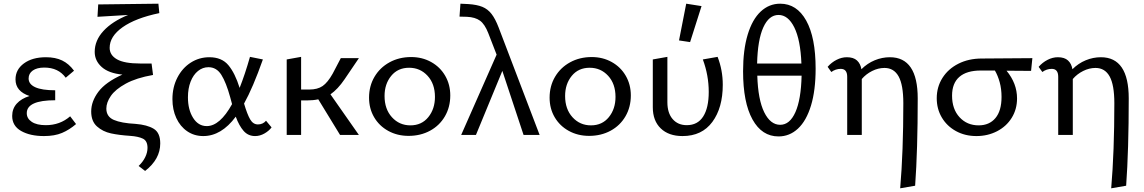

<svg xmlns="http://www.w3.org/2000/svg" viewBox="-20 -731 6196 1040"><path d="M392 -59Q356 -28 316 -11Q276 6 218 6Q143 6 94.5 -21.5Q46 -49 46 -103Q46 -142 70.5 -169.5Q95 -197 140 -211Q64 -236 64 -301Q64 -354 109.5 -387.5Q155 -421 229 -421Q280 -421 316.5 -403.5Q353 -386 381 -348L336 -310Q296 -365 220 -365Q180 -365 157.5 -349Q135 -333 135 -306Q135 -275 171 -258.5Q207 -242 279 -242V-188Q125 -188 125 -118Q125 -89 152 -71Q179 -53 228 -53Q305 -53 360 -101Z M848 46Q848 131 766 195L731 168Q754 146 766.5 120.5Q779 95 779 70Q779 32 754 20Q729 8 686 5Q625 1 581 -8.5Q537 -18 505.5 -46Q474 -74 474 -127Q474 -182 513 -234Q552 -286 643 -327Q569 -334 531 -368Q493 -402 493 -450Q493 -512 540.5 -563.5Q588 -615 674 -650L508 -640L512 -707L838 -711L843 -660Q714 -633 644 -583.5Q574 -534 574 -472Q574 -432 614 -409.5Q654 -387 739 -387H801L809 -325Q718 -309 661.5 -278Q605 -247 580.5 -211.5Q556 -176 556 -143Q556 -99 596.5 -81.5Q637 -64 714 -60Q777 -55 812.5 -33.5Q848 -12 848 46Z M1451 -41Q1437 -22 1412.5 -8Q1388 6 1362 6Q1324 6 1299.5 -22Q1275 -50 1257 -99Q1179 6 1081 6Q1032 6 994 -20Q956 -46 935 -91.5Q914 -137 914 -194Q914 -259 941 -311Q968 -363 1013.5 -392Q1059 -421 1114 -421Q1181 -421 1217 -378Q1253 -335 1278 -255Q1307 -328 1334 -423L1404 -409Q1350 -256 1302 -170Q1319 -112 1335 -84.5Q1351 -57 1377 -57Q1404 -57 1421 -77ZM1237 -167 1227 -204Q1205 -284 1179 -325.5Q1153 -367 1109 -367Q1078 -367 1052.5 -346.5Q1027 -326 1012.5 -289Q998 -252 998 -204Q998 -137 1026 -92.5Q1054 -48 1100 -48Q1171 -48 1237 -167Z M1770 -220 1924 0H1822L1704 -193Q1676 -187 1641 -187H1611V0H1533V-409L1611 -423V-246H1655Q1700 -246 1727.5 -265Q1755 -284 1782 -332L1826 -416H1924L1846 -301Q1810 -248 1770 -220Z M1979 -202Q1979 -265 2008.5 -315Q2038 -365 2090 -393.5Q2142 -422 2207 -422Q2267 -422 2315.5 -395Q2364 -368 2391.5 -320.5Q2419 -273 2419 -214Q2419 -151 2390 -101Q2361 -51 2309.5 -23Q2258 5 2193 5Q2132 5 2083 -22Q2034 -49 2006.5 -96Q1979 -143 1979 -202ZM2336 -206Q2336 -277 2296 -320.5Q2256 -364 2196 -364Q2135 -364 2099 -320Q2063 -276 2063 -211Q2063 -140 2103 -96Q2143 -52 2203 -52Q2264 -52 2300 -96.5Q2336 -141 2336 -206Z M2816 0 2701 -347 2558 0H2478L2670 -435L2625 -551Q2606 -600 2580 -619Q2554 -638 2509 -640L2469 -641L2474 -711L2516 -709Q2563 -706 2592.5 -694Q2622 -682 2642.5 -655.5Q2663 -629 2681 -582L2903 0Z M2957 -202Q2957 -265 2986.5 -315Q3016 -365 3068 -393.5Q3120 -422 3185 -422Q3245 -422 3293.5 -395Q3342 -368 3369.5 -320.5Q3397 -273 3397 -214Q3397 -151 3368 -101Q3339 -51 3287.5 -23Q3236 5 3171 5Q3110 5 3061 -22Q3012 -49 2984.5 -96Q2957 -143 2957 -202ZM3314 -206Q3314 -277 3274 -320.5Q3234 -364 3174 -364Q3113 -364 3077 -320Q3041 -276 3041 -211Q3041 -140 3081 -96Q3121 -52 3181 -52Q3242 -52 3278 -96.5Q3314 -141 3314 -206Z M3658 -512 3697 -711 3780 -698 3718 -503ZM3516 -150V-409L3595 -423V-177Q3595 -119 3623.5 -86Q3652 -53 3700 -53Q3759 -53 3789 -100Q3819 -147 3819 -233Q3819 -323 3787 -409L3867 -423Q3895 -351 3895 -272Q3895 -147 3838.5 -70.5Q3782 6 3677 6Q3602 6 3559 -35.5Q3516 -77 3516 -150Z M4398 -359Q4398 -242 4373 -159.5Q4348 -77 4302.5 -34.5Q4257 8 4197 8Q4107 8 4056 -84Q4005 -176 4005 -345Q4005 -461 4030 -543.5Q4055 -626 4100.5 -668.5Q4146 -711 4206 -711Q4296 -711 4347 -619.5Q4398 -528 4398 -359ZM4081 -387H4321Q4316 -515 4282.5 -582.5Q4249 -650 4197 -650Q4145 -650 4114.5 -582.5Q4084 -515 4081 -387ZM4322 -321H4082Q4086 -191 4119.5 -123Q4153 -55 4206 -55Q4258 -55 4288.5 -123.5Q4319 -192 4322 -321Z M4951 -198Q4951 81 4937 275L4856 289Q4873 90 4873 -172Q4873 -271 4847.5 -317Q4822 -363 4771 -363Q4737 -363 4704 -346.5Q4671 -330 4648 -303V0H4569V-315Q4569 -358 4534 -358Q4506 -358 4483 -341L4463 -369Q4484 -393 4511.5 -407Q4539 -421 4567 -421Q4603 -421 4622 -403.5Q4641 -386 4646 -356Q4678 -388 4718 -404.5Q4758 -421 4800 -421Q4951 -421 4951 -198Z M5565 -347 5432 -348Q5489 -279 5489 -198Q5489 -139 5460 -92.5Q5431 -46 5380.5 -20Q5330 6 5269 6Q5207 6 5158 -21Q5109 -48 5081.5 -94.5Q5054 -141 5054 -199Q5054 -260 5085 -309Q5116 -358 5171.5 -386Q5227 -414 5298 -414L5572 -416ZM5369 -349H5293Q5216 -349 5176.5 -314.5Q5137 -280 5137 -213Q5137 -140 5177.5 -96Q5218 -52 5281 -52Q5339 -52 5372 -91.5Q5405 -131 5405 -206Q5405 -249 5395 -285.5Q5385 -322 5369 -349Z M6094 -198Q6094 81 6080 275L5999 289Q6016 90 6016 -172Q6016 -271 5990.5 -317Q5965 -363 5914 -363Q5880 -363 5847 -346.5Q5814 -330 5791 -303V0H5712V-315Q5712 -358 5677 -358Q5649 -358 5626 -341L5606 -369Q5627 -393 5654.5 -407Q5682 -421 5710 -421Q5746 -421 5765 -403.5Q5784 -386 5789 -356Q5821 -388 5861 -404.5Q5901 -421 5943 -421Q6094 -421 6094 -198Z"/></svg>

Font: Ysabeau Infant Medium
Style: Regular
Weight: 500
Designer: Christian Thalmann (Catharsis Fonts)
Version: Version 0.003